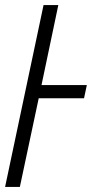

<svg xmlns="http://www.w3.org/2000/svg" viewBox="-54 -734 361 754"><path d="M-34 0 117 -714H175L109 -400H287L276 -348H98L24 0Z"/></svg>

Font: Noto Sans Light
Style: Italic
Weight: 300
Italic angle: -12°
Designer: Monotype Design Team
Foundry: Monotype Imaging Inc.
Version: Version 2.013; ttfautohint (v1.8.4.7-5d5b)